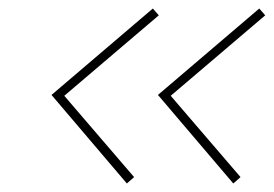

<svg xmlns="http://www.w3.org/2000/svg" viewBox="-20 -501 644 451"><path d="M101 -278 339 -481 353 -465 131 -276 295 -85 278 -70ZM351 -278 589 -481 603 -465 381 -276 545 -85 528 -70Z"/></svg>

Font: Exo Thin
Style: Italic
Weight: 250
Italic angle: -9°
Designer: Natanael Gama
Foundry: Natanael Gama
Version: Version 1.500; ttfautohint (v1.6)